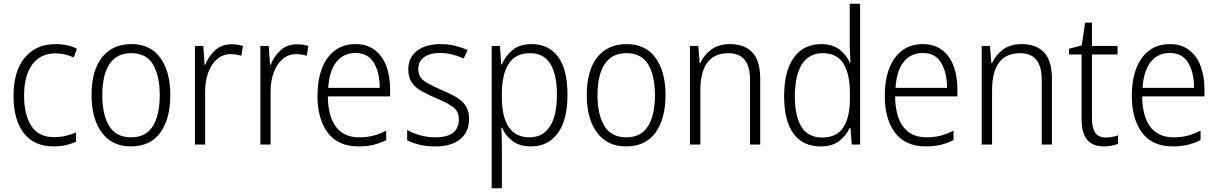

<svg xmlns="http://www.w3.org/2000/svg" viewBox="-20 -780 6570 1036"><path d="M270 10Q164 10 108.5 -61.5Q53 -133 53 -262Q53 -397 114 -469.5Q175 -542 279 -542Q313 -542 342.5 -535.5Q372 -529 395 -517L378 -470Q330 -492 280 -492Q198 -492 154 -432Q110 -372 110 -263Q110 -161 149 -100.5Q188 -40 272 -40Q305 -40 334.5 -47Q364 -54 390 -65V-15Q366 -4 335.5 3Q305 10 270 10Z M899 -267Q899 -139 845 -64.5Q791 10 686 10Q585 10 529.5 -64.5Q474 -139 474 -267Q474 -398 530 -470Q586 -542 689 -542Q792 -542 845.5 -467.5Q899 -393 899 -267ZM532 -267Q532 -160 569.5 -99.5Q607 -39 687 -39Q767 -39 804.5 -99Q842 -159 842 -267Q842 -370 806 -431.5Q770 -493 688 -493Q609 -493 570.5 -434Q532 -375 532 -267Z M1229 -541Q1263 -541 1291 -532L1282 -479Q1269 -483 1255 -485.5Q1241 -488 1226 -488Q1183 -488 1152 -461.5Q1121 -435 1104 -389.5Q1087 -344 1087 -287V0H1032V-532H1077L1084 -430H1087Q1105 -475 1140 -508Q1175 -541 1229 -541Z M1582 -541Q1616 -541 1644 -532L1635 -479Q1622 -483 1608 -485.5Q1594 -488 1579 -488Q1536 -488 1505 -461.5Q1474 -435 1457 -389.5Q1440 -344 1440 -287V0H1385V-532H1430L1437 -430H1440Q1458 -475 1493 -508Q1528 -541 1582 -541Z M1899 -542Q1961 -542 2002.5 -510Q2044 -478 2064.5 -423.5Q2085 -369 2085 -300V-260H1749Q1750 -152 1793 -95.5Q1836 -39 1918 -39Q1959 -39 1992.5 -47.5Q2026 -56 2064 -75V-24Q2030 -7 1994.5 1.5Q1959 10 1915 10Q1804 10 1748.5 -64Q1693 -138 1693 -263Q1693 -346 1716.5 -409Q1740 -472 1786 -507Q1832 -542 1899 -542ZM1898 -494Q1834 -494 1795.5 -446.5Q1757 -399 1751 -306H2029Q2029 -388 1997.5 -441Q1966 -494 1898 -494Z M2511 -138Q2511 -68 2463.5 -29Q2416 10 2328 10Q2280 10 2242 0.5Q2204 -9 2177 -23V-79Q2208 -61 2247.5 -50Q2287 -39 2329 -39Q2395 -39 2425.5 -64.5Q2456 -90 2456 -136Q2456 -179 2424.5 -202.5Q2393 -226 2331 -251Q2288 -270 2254.5 -288.5Q2221 -307 2202 -334.5Q2183 -362 2183 -406Q2183 -469 2230 -505.5Q2277 -542 2357 -542Q2399 -542 2435.5 -533Q2472 -524 2503 -510L2482 -464Q2455 -477 2422 -485.5Q2389 -494 2355 -494Q2300 -494 2268.5 -471.5Q2237 -449 2237 -408Q2237 -378 2251.5 -360Q2266 -342 2293.5 -327.5Q2321 -313 2362 -295Q2404 -277 2438 -258Q2472 -239 2491.5 -211Q2511 -183 2511 -138Z M2849 -542Q2941 -542 2991.5 -473.5Q3042 -405 3042 -269Q3042 -132 2989.5 -61Q2937 10 2846 10Q2783 10 2744.5 -20Q2706 -50 2689 -91H2685Q2686 -69 2687 -44Q2688 -19 2688 4V236H2633V-532H2678L2684 -433H2688Q2707 -478 2745.5 -510Q2784 -542 2849 -542ZM2840 -493Q2763 -493 2726 -437.5Q2689 -382 2688 -280V-257Q2688 -39 2838 -39Q2908 -39 2946.5 -97Q2985 -155 2985 -269Q2985 -378 2949.5 -435.5Q2914 -493 2840 -493Z M3571 -267Q3571 -139 3517 -64.5Q3463 10 3358 10Q3257 10 3201.5 -64.5Q3146 -139 3146 -267Q3146 -398 3202 -470Q3258 -542 3361 -542Q3464 -542 3517.5 -467.5Q3571 -393 3571 -267ZM3204 -267Q3204 -160 3241.5 -99.5Q3279 -39 3359 -39Q3439 -39 3476.5 -99Q3514 -159 3514 -267Q3514 -370 3478 -431.5Q3442 -493 3360 -493Q3281 -493 3242.5 -434Q3204 -375 3204 -267Z M3919 -542Q3998 -542 4040 -497Q4082 -452 4082 -356V0H4027V-349Q4027 -423 3997.5 -458Q3968 -493 3911 -493Q3759 -493 3759 -292V0H3703V-532H3748L3755 -440H3759Q3778 -483 3818 -512.5Q3858 -542 3919 -542Z M4408 10Q4312 10 4261.5 -59Q4211 -128 4211 -261Q4211 -398 4264 -470Q4317 -542 4411 -542Q4471 -542 4509 -513Q4547 -484 4565 -443H4569Q4568 -466 4566.5 -490.5Q4565 -515 4565 -535V-760H4621V0H4576L4569 -90H4565Q4546 -49 4508.5 -19.5Q4471 10 4408 10ZM4416 -38Q4495 -38 4530.5 -92.5Q4566 -147 4566 -248V-276Q4566 -381 4531 -437Q4496 -493 4419 -493Q4345 -493 4307 -433Q4269 -373 4269 -260Q4269 -152 4305 -95Q4341 -38 4416 -38Z M4960 -542Q5022 -542 5063.5 -510Q5105 -478 5125.5 -423.5Q5146 -369 5146 -300V-260H4810Q4811 -152 4854 -95.5Q4897 -39 4979 -39Q5020 -39 5053.5 -47.5Q5087 -56 5125 -75V-24Q5091 -7 5055.5 1.5Q5020 10 4976 10Q4865 10 4809.5 -64Q4754 -138 4754 -263Q4754 -346 4777.5 -409Q4801 -472 4847 -507Q4893 -542 4960 -542ZM4959 -494Q4895 -494 4856.5 -446.5Q4818 -399 4812 -306H5090Q5090 -388 5058.5 -441Q5027 -494 4959 -494Z M5493 -542Q5572 -542 5614 -497Q5656 -452 5656 -356V0H5601V-349Q5601 -423 5571.5 -458Q5542 -493 5485 -493Q5333 -493 5333 -292V0H5277V-532H5322L5329 -440H5333Q5352 -483 5392 -512.5Q5432 -542 5493 -542Z M5947 -38Q5965 -38 5982.5 -41.5Q6000 -45 6013 -50V-4Q5998 2 5979 6Q5960 10 5937 10Q5877 10 5846.5 -25.5Q5816 -61 5816 -139V-486H5748V-517L5817 -535L5835 -658H5872V-532H6010V-486H5872V-141Q5872 -90 5889.5 -64Q5907 -38 5947 -38Z M6293 -542Q6355 -542 6396.5 -510Q6438 -478 6458.5 -423.5Q6479 -369 6479 -300V-260H6143Q6144 -152 6187 -95.5Q6230 -39 6312 -39Q6353 -39 6386.5 -47.5Q6420 -56 6458 -75V-24Q6424 -7 6388.5 1.5Q6353 10 6309 10Q6198 10 6142.5 -64Q6087 -138 6087 -263Q6087 -346 6110.5 -409Q6134 -472 6180 -507Q6226 -542 6293 -542ZM6292 -494Q6228 -494 6189.5 -446.5Q6151 -399 6145 -306H6423Q6423 -388 6391.5 -441Q6360 -494 6292 -494Z"/></svg>

Font: Noto Sans Thai Looped SemiCondensed Light
Style: Regular
Weight: 300
Width: 4
Designer: Sasikarn Vongin, Ben Mitchell
Foundry: The Fontpad Ltd
Version: Version 1.001; ttfautohint (v1.8.4.7-5d5b)